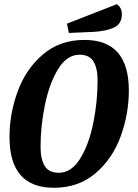

<svg xmlns="http://www.w3.org/2000/svg" viewBox="-20 -869 655 909"><path d="M590 -441Q590 -330 551.5 -224Q513 -118 432.5 -49Q352 20 235 20Q25 20 25 -220Q25 -331 64 -437Q103 -543 183.5 -611.5Q264 -680 380 -680Q590 -680 590 -441ZM172 -174Q172 -116 191.5 -83.5Q211 -51 258 -51Q318 -51 359.5 -118Q401 -185 421.5 -286Q442 -387 442 -488Q442 -546 422.5 -578Q403 -610 357 -610Q297 -610 255.5 -542.5Q214 -475 193 -374Q172 -273 172 -174ZM557 -802Q557 -756 519.5 -738.5Q482 -721 421 -718L306 -713L297 -757L533 -849Q557 -833 557 -802Z"/></svg>

Font: Sansita Medium Italic
Style: Regular
Weight: 500
Italic angle: -11°
Designer: Pablo Cosgaya
Foundry: Omnibus-Type
Version: Version 1.006